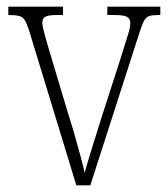

<svg xmlns="http://www.w3.org/2000/svg" viewBox="-20 -556 505 576"><path d="M68 -462Q61 -484 55 -494.5Q49 -505 37.5 -508Q26 -511 5 -511V-536H169V-511H153Q126 -511 116.5 -506Q107 -501 107 -488Q107 -477 114 -452.5Q121 -428 127 -407L186 -210Q195 -182 204.5 -149Q214 -116 222 -86Q230 -56 234 -37Q239 -57 252.5 -101Q266 -145 287 -211L338 -369Q353 -418 362 -445.5Q371 -473 371 -486Q371 -500 361 -505.5Q351 -511 322 -511H302V-536H461V-511H457Q438 -511 428 -508Q418 -505 412 -493.5Q406 -482 398 -457L251 0H209Z"/></svg>

Font: Noto Serif Myanmar Condensed ExtraLight
Style: Regular
Weight: 200
Width: 3
Designer: Ben Mitchell and the Monotype Design Team
Foundry: Monotype Imaging Inc.
Version: Version 2.106; ttfautohint (v1.8.4.7-5d5b)